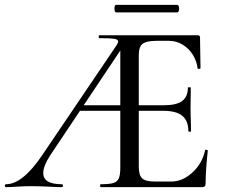

<svg xmlns="http://www.w3.org/2000/svg" viewBox="-25 -770 924 790"><path d="M0 -12Q68 -12 149 -132L448 -574Q461 -592 461 -599Q461 -608 444.5 -610.5Q428 -613 384 -613Q381 -613 381 -619Q381 -625 384 -625H788Q798 -625 798 -616L800 -490Q800 -487 794.5 -486.5Q789 -486 788 -489Q785 -517 769 -543.5Q753 -570 727 -586Q701 -602 670 -602H619Q577 -602 561.5 -589.5Q546 -577 546 -543V-85Q546 -49 560 -36Q574 -23 614 -23H679Q726 -23 766.5 -60Q807 -97 819 -152Q819 -154 823 -154Q825 -154 827.5 -152.5Q830 -151 830 -150Q821 -69 821 -15Q821 -7 817.5 -3.5Q814 0 806 0H389Q387 0 387 -6Q387 -12 389 -12Q425 -12 441.5 -17Q458 -22 464 -36.5Q470 -51 470 -81V-588L498 -604L181 -130Q153 -87 153 -58Q153 -12 229 -12Q234 -12 234 -6Q234 0 229 0Q210 0 174 -2Q132 -4 101 -4Q77 -4 45 -2Q17 0 0 0Q-5 0 -5 -6Q-5 -12 0 -12ZM305 -337H522L529 -314H290ZM648 -314H498V-337H650Q701 -337 724.5 -354.5Q748 -372 748 -409Q748 -411 754 -411Q760 -411 760 -409L759 -325Q759 -295 760 -280L761 -230Q761 -228 755.5 -228Q750 -228 750 -230Q750 -273 725 -293.5Q700 -314 648 -314ZM446 -735Q446 -750 453 -750H704Q708 -750 710 -745.5Q712 -741 712 -735Q712 -729 710 -724Q708 -719 704 -719H453Q446 -719 446 -735Z"/></svg>

Font: Cormorant SC Medium
Style: Regular
Weight: 500
Designer: Christian Thalmann (Catharsis Fonts)
Foundry: Catharsis Fonts
Version: Version 4.000